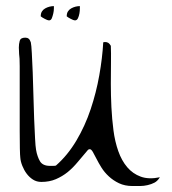

<svg xmlns="http://www.w3.org/2000/svg" viewBox="-20 -620 574 642"><path d="M280.3 -121.1Q279.3 -121.1 277.3 -120.6Q275.4 -120.1 274.4 -119.1Q256.8 -98.6 240.2 -78.6Q223.6 -58.6 206.1 -44.4Q188.5 -30.3 167 -21Q145.5 -11.7 118.2 -11.7Q102.5 -11.7 90.3 -19.5Q78.1 -27.3 69.3 -39.1Q60.5 -50.8 54.7 -65.4Q48.8 -80.1 47.9 -92.8Q46.9 -99.6 46.4 -124Q45.9 -148.4 45.9 -182.6V-333Q45.9 -370.1 45.9 -398.9Q45.9 -427.7 43.9 -439.5Q43.9 -441.4 43.5 -449.7Q43 -458 43 -460.9Q43 -472.7 45.9 -483.4Q48.8 -494.1 64.5 -494.1Q71.3 -494.1 75.7 -490.7Q80.1 -487.3 83 -478.5Q85 -469.7 86.4 -442.4Q87.9 -415 89.4 -377.9Q90.8 -340.8 91.8 -299.8Q92.8 -258.8 94.2 -222.2Q95.7 -185.5 97.2 -157.7Q98.6 -129.9 100.6 -119.1Q102.5 -107.4 106 -97.7Q109.4 -87.9 113.8 -80.6Q118.2 -73.2 126.5 -69.3Q134.8 -65.4 146.5 -65.4Q149.4 -65.4 157.2 -65.4Q165 -65.4 167 -66.4Q206.1 -100.6 235.4 -149.9Q264.6 -199.2 283.2 -254.9Q301.8 -310.5 312 -368.2Q322.3 -425.8 325.2 -478.5Q325.2 -478.5 327.6 -479Q330.1 -479.5 331.1 -479.5Q337.9 -479.5 342.3 -476.6Q346.7 -473.6 350.6 -466.8Q351.6 -443.4 351.1 -409.7Q350.6 -376 350.6 -338.9Q350.6 -301.8 352.5 -261.7Q354.5 -221.7 359.4 -184.1Q364.3 -146.5 375.5 -114.7Q386.7 -83 405.3 -61Q423.8 -39.1 450.7 -29.3Q477.5 -19.5 514.6 -27.3Q506.8 -14.6 496.6 -9.3Q486.3 -3.9 473.6 -1Q460.9 2 448.2 2H422.9Q397.5 2 377.9 -7.3Q358.4 -16.6 343.8 -30.3Q329.1 -43.9 319.3 -59.6Q309.6 -75.2 302.7 -88.9Q295.9 -102.5 290.5 -111.8Q285.2 -121.1 280.3 -121.1ZM203.1 -565.4Q203.1 -575.2 207 -581.5Q210.9 -587.9 217.8 -591.8Q224.6 -595.7 232.4 -597.7Q240.2 -599.6 247.1 -599.6V-591.8Q247.1 -584 245.6 -575.2Q244.1 -566.4 240.7 -559.1Q237.3 -551.8 230.5 -551.8Q228.5 -551.8 224.6 -553.2Q220.7 -554.7 216.3 -557.1Q211.9 -559.6 208.5 -561.5Q205.1 -563.5 203.1 -565.4ZM116.2 -565.4Q116.2 -575.2 120.1 -581.5Q124 -587.9 130.9 -591.8Q137.7 -595.7 145.5 -597.7Q153.3 -599.6 160.2 -599.6V-591.8Q160.2 -584 158.2 -575.2Q156.2 -566.4 153.3 -559.1Q150.4 -551.8 143.6 -551.8Q141.6 -551.8 137.7 -553.2Q133.8 -554.7 129.4 -557.1Q125 -559.6 121.6 -561.5Q118.2 -563.5 116.2 -565.4Z"/></svg>

Font: The Girl Next Door
Style: Regular
Weight: 400
Designer: Kimberly Geswein
Foundry: Kimberly Geswein
Version: Version 1.002 2010